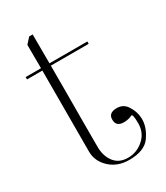

<svg xmlns="http://www.w3.org/2000/svg" viewBox="-166 -717 686 794"><g transform="rotate(-30 177.0 -320.5)"><path d="M269.5 -141.1Q233.4 -141.1 232.9 -173.3Q231.4 -206.5 272 -207Q304.2 -207 320.8 -180.2Q339.4 -151.9 340.8 -119.1Q342.3 -77.6 312.5 -35.2Q284.2 4.9 211.4 4.9Q156.2 4.9 120.6 -27.8Q83.5 -62 83.5 -107.9L84 -495.1H10.7V-506.3H84Q84 -516.6 84 -531.5Q84 -546.4 83.7 -562Q83.5 -577.6 83.5 -592.5Q83.5 -607.4 83.5 -618.2L107.4 -644.5H124L124.5 -506.3H305.2V-495.1H124.5Q124.5 -470.7 124.5 -439.5Q124.5 -408.2 124.5 -373.3Q124.5 -338.4 124.3 -301.5Q124 -264.6 124 -229.7Q124 -194.8 124 -163.3Q124 -131.8 124 -107.9Q124 -64.5 146 -35.2Q168.5 -5.4 211.4 -5.4Q254.4 -5.4 287.1 -35.2Q318.4 -63.5 318.4 -107.9Q318.4 -154.8 309.1 -149.9Q292 -141.1 269.5 -141.1Z"/></g></svg>

Font: Tartlers End
Style: Regular
Weight: 200
Designer: Peter Wiegel
Foundry: Peter Wiegel
Version: Version 1.000 2013 initial release